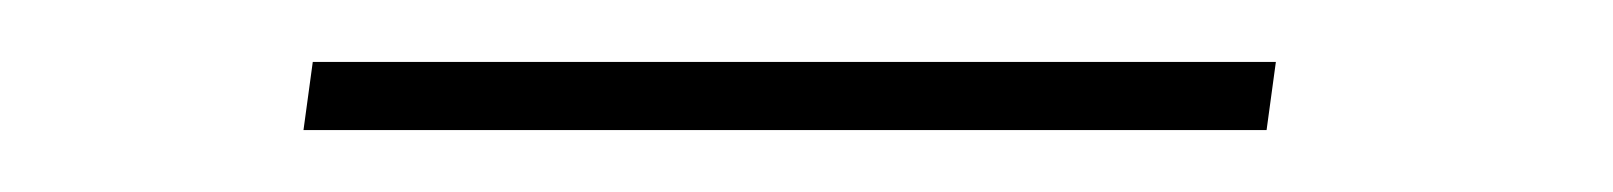

<svg xmlns="http://www.w3.org/2000/svg" viewBox="-20 -282 521 62"><path d="M392 -262 389 -240H78L81 -262Z"/></svg>

Font: Exo 2 Thin
Style: Italic
Weight: 250
Italic angle: -8°
Designer: Natanael Gama
Foundry: Natanael Gama
Version: Version 2.010